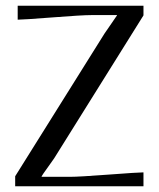

<svg xmlns="http://www.w3.org/2000/svg" viewBox="-20 -653 556 673"><path d="M42 -632.8H482.9V-599.1L169.9 -98.1Q165.5 -91.3 147 -65.7Q128.4 -40 126 -35.2V-33.2H225.1Q257.3 -33.2 360.8 -41Q464.4 -48.8 482.9 -48.8V0H33.2V-35.2L346.2 -535.2Q352.5 -544.9 370.6 -570.6Q388.7 -596.2 390.1 -599.1V-600.1H299.8Q267.6 -600.1 164.1 -592Q60.5 -584 42 -584Z"/></svg>

Font: Resagokr
Style: Regular
Weight: 500
Designer: gluk
Foundry: gluk
Version: Version 0.95